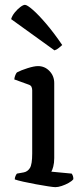

<svg xmlns="http://www.w3.org/2000/svg" viewBox="-20 -773 348 793"><path d="M209 0Q201 0 178.5 -3.5Q156 -7 128.5 -12Q101 -17 76.5 -22.5Q52 -28 41 -32Q41 -39 44 -46Q47 -53 50 -56L78 -61Q94 -64 103.5 -79Q113 -94 113 -139V-400Q113 -408 110 -414.5Q107 -421 97 -424L39 -445Q40 -455 43.5 -463Q47 -471 50 -474Q67 -483 94 -491.5Q121 -500 137 -500Q165 -500 184.5 -479.5Q204 -459 204 -430V-120Q204 -100 200 -85Q196 -70 192 -64L276 -56Q279 -52 281 -46.5Q283 -41 283 -33Q277 -25 263.5 -17.5Q250 -10 235 -5Q220 0 209 0ZM205 -565 26 -694Q30 -708 41 -721.5Q52 -735 64 -744Q76 -753 83 -753Q92 -753 115.5 -732.5Q139 -712 171 -674.5Q203 -637 237 -587Q232 -583 223.5 -575.5Q215 -568 205 -565Z"/></svg>

Font: Texturina
Style: Regular
Weight: 400
Designer: Guillermo Torres Carreño
Foundry: Omnibus-Type
Version: Version 1.002; ttfautohint (v1.8.3)